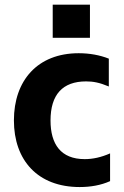

<svg xmlns="http://www.w3.org/2000/svg" viewBox="-20 -776 521 806"><path d="M201.3 -756.4V-617.2H357.6V-756.4ZM314.6 9.2C359.4 9.2 403.4 1.8 442.1 -15.6V-132.1C405.2 -115.8 370 -108 335.6 -108C235.4 -108 192.1 -170.5 192.1 -270.2C192.1 -378.9 242.9 -434.3 341.3 -434.3C370.7 -434.3 397 -429.7 436.8 -413V-529.8C399.1 -544.7 356.2 -552.6 310.4 -552.6C137.4 -552.6 38.4 -437.9 38.4 -270.6C38.4 -103.7 137.8 9.2 314.6 9.2Z"/></svg>

Font: TID UI
Style: Bold
Weight: 700
Designer: The TID Project Authors
Foundry: Bakken & Bæck
Version: Version 1.001;hotconv 1.0.109;makeotfexe 2.5.65596